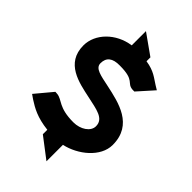

<svg xmlns="http://www.w3.org/2000/svg" viewBox="-256 -774 973 973"><g transform="rotate(45 230.5 -287.5)"><path d="M-6 -66 17 -50C56 -25 97 -1 177 8V40L287 124V6C375 -13 466 -86 466 -172C466 -318 334 -344 237 -365C177 -378 129 -384 129 -421C129 -462 154 -483 207 -482C317 -482 292 -444 340 -441H352L428 -526L405 -540C374 -559 349 -584 287 -593V-621L177 -699V-597C78 -583 4 -507 4 -424C4 -296 123 -275 207 -257C280 -241 339 -234 339 -179C339 -141 294 -112 244 -112C136 -112 124 -152 84 -156L70 -157Z"/></g></svg>

Font: Charger Pro
Style: UltraNar
Weight: 900
Designer: Jasper
Foundry: Cannot Into Space Fonts
Version: Version 1.09